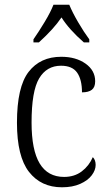

<svg xmlns="http://www.w3.org/2000/svg" viewBox="-20 -785 460 815"><path d="M52 -264Q52 -416 101.5 -480Q151 -544 240 -544Q302 -544 343 -515Q384 -486 384 -440Q384 -415 370 -404Q356 -393 328 -393Q328 -447 307.5 -476.5Q287 -506 239 -506Q178 -506 146 -452Q114 -398 114 -265Q114 -148 148.5 -91Q183 -34 252 -34Q296 -34 327 -57.5Q358 -81 374 -118Q386 -106 386 -85Q386 -63 369.5 -41Q353 -19 320.5 -4.5Q288 10 243 10Q154 10 103 -55.5Q52 -121 52 -264ZM122 -618Q145 -651 170 -692.5Q195 -734 207 -765H274Q287 -733 311.5 -691Q336 -649 359 -618V-605H336Q274 -659 241 -711Q208 -662 145 -605H122Z"/></svg>

Font: Noto Serif NarrowLight
Style: Regular
Weight: 300
Width: 4
Designer: Monotype Design Team
Foundry: Monotype Imaging Inc.
Version: Version 1.001